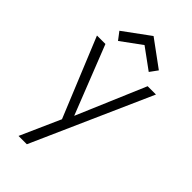

<svg xmlns="http://www.w3.org/2000/svg" viewBox="-252 -668 939 939"><g transform="rotate(45 218.0 -198.0)"><path d="M103 -464.5 72.5 -504.5 209 -604.5 346 -504 316.5 -463.5 209 -542ZM210.5 -54 362 -410.5H419.5L145 208H87.5L180 0L11.5 -410.5H70Z"/></g></svg>

Font: League Spartan Light
Style: Regular
Weight: 277
Foundry: The League of Moveable Type
Version: Version 2.002